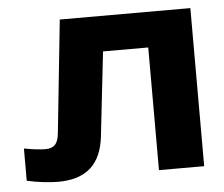

<svg xmlns="http://www.w3.org/2000/svg" viewBox="-43 -548 707 605"><g transform="rotate(-5 311.0 -245.5)"><path d="M264 -121 294 -388H437V0H580V-500H167L130 -146C127 -109 113 -97 86 -97C70 -97 44 -100 19 -105V-3C48 4 90 9 117 9C209 9 254 -36 264 -121Z"/></g></svg>

Font: LT Wave Bold
Style: Regular
Weight: 700
Designer: Daniel Lyons
Version: Version 2.5 (Glyphs App)